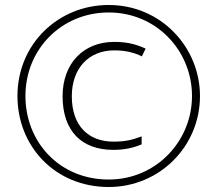

<svg xmlns="http://www.w3.org/2000/svg" viewBox="-20 -742 872 770"><path d="M416 8C619 8 782 -154 782 -357C782 -551 627 -722 416 -722C214 -722 50 -566 50 -357C50 -154 202 8 416 8ZM416 -22C217 -22 82 -174 82 -357C82 -545 227 -692 416 -692C608 -692 750 -538 750 -357C750 -176 606 -22 416 -22ZM434 -141C480 -141 514 -149 548 -163V-195C509 -180 479 -174 435 -174C336 -174 268 -236 268 -356C268 -469 337 -540 438 -540C484 -540 518 -531 549 -516L564 -547C529 -563 493 -574 438 -574C314 -574 231 -487 231 -356C231 -215 309 -141 434 -141Z"/></svg>

Font: Noto Sans Telugu ExtraLight
Style: Regular
Weight: 200
Designer: Jelle Bosma - Monotype Design Team
Foundry: Monotype Imaging Inc.
Version: Version 2.005